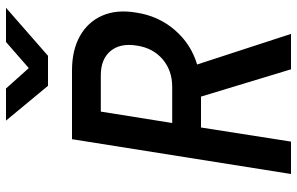

<svg xmlns="http://www.w3.org/2000/svg" viewBox="-195 -795 990 640"><g transform="rotate(-90 300.0 -475.0)"><path d="M40 0 156 -730H385Q453 -730 500 -703.5Q547 -677 568 -629Q589 -581 578 -516Q567 -442 520 -387.5Q473 -333 405 -313L507 0H389L298 -300H195L148 0ZM210 -396H331Q385 -396 422.5 -428Q460 -460 468 -514Q477 -569 450 -601.5Q423 -634 369 -634H248ZM334 -810 218 -950H325L393 -874L480 -950H594L434 -810Z"/></g></svg>

Font: NKDuy Mono SemiBold
Style: Italic
Weight: 600
Italic angle: -9°
Monospace: yes
Designer: NKDuy
Foundry: NKDuy
Version: Version 2.251; ttfautohint (v1.8.4.7-5d5b)